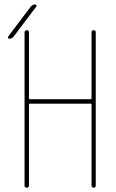

<svg xmlns="http://www.w3.org/2000/svg" viewBox="-20 -870 540 890"><path d="M114.3 -415Q114.3 -410.2 119.1 -410.2H399.4Q404.3 -410.2 404.3 -415V-719.7Q404.3 -729.5 414.1 -730Q423.8 -730.5 423.8 -719.7V-9.8Q423.8 0 414.1 0Q404.3 0 404.3 -9.8V-384.8Q404.3 -389.6 399.4 -389.6H119.1Q114.3 -389.6 114.3 -384.8V-9.8Q114.3 0 104 0Q93.8 0 93.8 -9.8V-719.7Q93.8 -729.5 104 -730Q114.3 -730.5 114.3 -719.7ZM23.4 -690.4Q19.5 -690.4 17.6 -693.8Q15.6 -697.3 17.6 -700.2L123 -839.8Q131.8 -849.6 142.6 -849.6Q146.5 -849.6 148.4 -846.2Q150.4 -842.8 148.4 -839.8L43 -700.2Q35.2 -690.4 23.4 -690.4Z"/></svg>

Font: Rounded Mgen+ 1mn thin
Style: Regular
Weight: 100
Designer: [Source Han Sans]
Ryoko NISHIZUKA  (kana & ideographs); Paul D. Hunt (Latin, Greek & Cyrillic); Wenlong ZHANG  (bopomofo
Version: Version 1.059.20150602